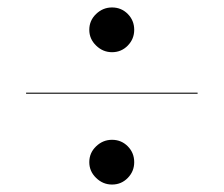

<svg xmlns="http://www.w3.org/2000/svg" viewBox="-20 -635 600 515"><path d="M219.5 -555Q219.5 -580 237.8 -597.5Q256 -615 280.5 -615Q305.5 -615 322.8 -597.5Q340 -580 340 -555Q340 -530.5 322.8 -512.8Q305.5 -495 280.5 -495Q256 -495 237.8 -512.8Q219.5 -530.5 219.5 -555ZM50 -386.5H510V-383.5H50ZM219.5 -200Q219.5 -225 237.8 -242.5Q256 -260 280.5 -260Q305.5 -260 322.8 -242.5Q340 -225 340 -200Q340 -175.5 322.8 -157.8Q305.5 -140 280.5 -140Q256 -140 237.8 -157.8Q219.5 -175.5 219.5 -200Z"/></svg>

Font: Bodoni* 72pt
Style: Regular
Weight: 400
Version: Version 2.3